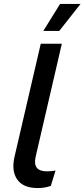

<svg xmlns="http://www.w3.org/2000/svg" viewBox="-20 -947 429 975"><path d="M200 -790 285 -927H389L281 -790ZM172 8Q98 8 67.5 -35.5Q37 -79 54 -152L187 -725H294L161 -151Q144 -77 218 -77Q246 -77 262 -81L238 -3Q208 8 172 8Z"/></svg>

Font: Elaine Sans Medium
Style: Italic
Weight: 500
Italic angle: -13°
Designer: Wei Huang
Foundry: Wei Huang
Version: Version 2.001;December 24, 2019;FontCreator 12.0.0.2547 64-b